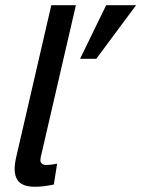

<svg xmlns="http://www.w3.org/2000/svg" viewBox="-20 -710 544 740"><path d="M113.8 9.8Q62.5 9.8 45.9 -18.6Q29.3 -46.9 42 -102.5L177.7 -689.9H272.5L136.7 -103Q136.2 -98.6 135.7 -92Q135.3 -85.4 140.9 -79.8Q146.5 -74.2 157.2 -74.2Q175.8 -74.2 200.2 -79.1L187.5 1Q148.9 9.8 113.8 9.8ZM288.6 -483.4 389.2 -689.9H504.4L351.1 -483.4Z"/></svg>

Font: HK Grotesk Medium Italic
Style: Regular
Weight: 500
Italic angle: -13°
Designer: Alfredo Marco Pradil and Stefan Peev
Foundry: Hanken Design Co.
Version: Version 1.000;PS 001.000;hotconv 1.0.88;makeotf.lib2.5.64775